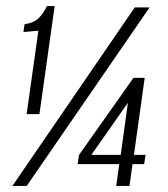

<svg xmlns="http://www.w3.org/2000/svg" viewBox="-20 -611 551 631"><path d="M67.6 -236 106.1 -510.1 57 -505.8 60.7 -531.3Q91.8 -535.9 107.6 -551.9Q123.3 -567.9 134.2 -591H159.6L109.6 -236ZM20.8 0 422.9 -586.7H471.7L67.8 0ZM362 0 372 -71.6H235.2L239.6 -101.7L418.5 -355H455.5L420.2 -102.1H458.5L453.7 -71.6H415.5L405.5 0ZM280.3 -102.1H376.7L400.3 -273.2Z"/></svg>

Font: Alumni Sans SC Thin
Style: Italic
Weight: 100
Italic angle: -8°
Designer: Robert E. Leuschke
Foundry: Robert E. Leuschke
Version: Version 1.016